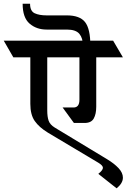

<svg xmlns="http://www.w3.org/2000/svg" viewBox="-74 -877 684 1037"><path d="M403.8 -657.2 456.1 -567.4H-2L-53.7 -657.2ZM537.1 -657.2 589.8 -567.4H150.9L98.6 -657.2ZM181.2 -617.2V-280.8Q181.2 -246.1 188.7 -224.9Q196.3 -203.6 221.7 -188L504.4 -17.1Q542.5 5.9 566.2 31Q589.8 56.2 589.8 82.5Q589.8 112.8 555.7 140.1L457 62Q481.9 42 481.9 29.3Q481.9 16.6 456.5 1.5L184.6 -160.6Q137.2 -189.5 113.5 -223.6Q89.8 -257.8 89.8 -315.9V-617.2ZM445.8 -618.2V-300.8Q445.8 -261.2 432.4 -237.1Q418.9 -212.9 382.8 -212.9H325.2L264.2 -296.4H323.2Q355 -296.4 355 -338.4V-618.2ZM48.3 -856.9H88.4Q88.4 -816.9 113.3 -805.4Q138.2 -793.9 177.7 -793.9H287.1Q356.9 -793.9 385.5 -757.6Q414.1 -721.2 414.1 -629.9H374Q374 -670.4 355 -693.8Q335.9 -717.3 287.1 -717.3H177.7Q123 -717.3 85.7 -749.5Q48.3 -781.7 48.3 -856.9Z"/></svg>

Font: Annapurna SIL
Style: Bold
Weight: 700
Designer: Peter Martin, Annie Olsen
Foundry: SIL International
Version: Version 2.000